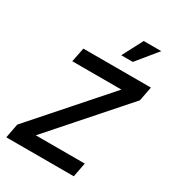

<svg xmlns="http://www.w3.org/2000/svg" viewBox="-216 -1044 1055 1165"><g transform="rotate(30 311.0 -461.5)"><path d="M473 -600H129L149 -700H622L603 -600L162 -100H505L486 0H13L32 -100ZM566 -923 449 -780H368L443 -923Z"/></g></svg>

Font: MedMera Sans Semibold
Style: Italic
Weight: 600
Italic angle: -11°
Designer: Kasper Nordkvist
Foundry: UNCUT.wtf
Version: Version 1.300